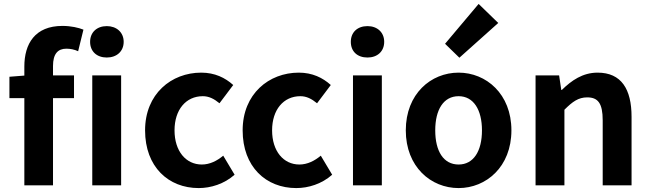

<svg xmlns="http://www.w3.org/2000/svg" viewBox="-20 -944 3310 978"><path d="M450 0H597V-560H450ZM524 -651C574 -651 610 -682 610 -731C610 -779 574 -811 524 -811C473 -811 439 -779 439 -731C439 -682 473 -651 524 -651ZM28 -444H104V0H250V-444H357V-560H250V-608C250 -670 275 -696 318 -696C338 -696 359 -692 378 -683L405 -793C380 -803 342 -812 298 -812C158 -812 104 -721 104 -605V-559L28 -553Z M992 14C1054 14 1122 -7 1175 -54L1117 -151C1086 -125 1049 -106 1008 -106C927 -106 869 -174 869 -280C869 -385 927 -454 1013 -454C1044 -454 1070 -441 1098 -418L1168 -511C1127 -548 1074 -574 1005 -574C853 -574 719 -466 719 -280C719 -94 838 14 992 14Z M1489 14C1551 14 1619 -7 1672 -54L1614 -151C1583 -125 1546 -106 1505 -106C1424 -106 1366 -174 1366 -280C1366 -385 1424 -454 1510 -454C1541 -454 1567 -441 1595 -418L1665 -511C1624 -548 1571 -574 1502 -574C1350 -574 1216 -466 1216 -280C1216 -94 1335 14 1489 14Z M1778 0H1925V-560H1778ZM1852 -651C1902 -651 1937 -682 1937 -731C1937 -779 1902 -811 1852 -811C1800 -811 1767 -779 1767 -731C1767 -682 1800 -651 1852 -651Z M2316 14C2456 14 2585 -94 2585 -280C2585 -466 2456 -574 2316 -574C2175 -574 2047 -466 2047 -280C2047 -94 2175 14 2316 14ZM2316 -106C2239 -106 2197 -174 2197 -280C2197 -385 2239 -454 2316 -454C2392 -454 2435 -385 2435 -280C2435 -174 2392 -106 2316 -106ZM2320 -650 2518 -827 2418 -924 2247 -721Z M2708 0H2855V-385C2896 -426 2926 -448 2971 -448C3026 -448 3050 -418 3050 -331V0H3197V-349C3197 -490 3145 -574 3024 -574C2948 -574 2891 -534 2842 -486H2839L2828 -560H2708Z"/></svg>

Font: Noto Sans CJK TC
Style: Bold
Weight: 700
Designer: Ryoko NISHIZUKA 西塚涼子 (kana, bopomofo & ideographs); Paul D. Hunt (Latin, Greek & Cyrillic); Sandoll Communications 산돌커뮤니
Foundry: Adobe
Version: Version 2.004;hotconv 1.0.118;makeotfexe 2.5.65603